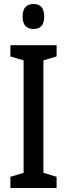

<svg xmlns="http://www.w3.org/2000/svg" viewBox="-20 -940 336 960"><path d="M263 0H32V-56L98 -76V-638L32 -658V-714H263V-658L197 -638V-76L263 -56ZM148 -920Q201 -920 201 -857Q201 -795 148 -795Q93 -795 93 -857Q93 -920 148 -920Z"/></svg>

Font: Noto Sans Lao UI ExtCond Med
Style: Regular
Weight: 500
Width: 2
Designer: Monotype Design Team
Foundry: Monotype Imaging Inc.
Version: Version 2.000; ttfautohint (v1.8.4.7-5d5b)